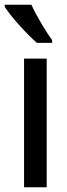

<svg xmlns="http://www.w3.org/2000/svg" viewBox="-37 -786 280 806"><path d="M95 -766H-17V-757C9 -716 79 -639 118 -606H182V-617C156 -653 115 -721 95 -766ZM159 0V-540H64V0Z"/></svg>

Font: Noto Sans Gujarati ExtraCondensed Medium
Style: Regular
Weight: 500
Width: 2
Designer: Jelle Bosma - Monotype Design Team, Universal Thirst
Foundry: Monotype Imaging Inc.
Version: Version 2.106